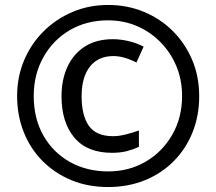

<svg xmlns="http://www.w3.org/2000/svg" viewBox="-20 -744 872 774"><path d="M416 10Q334 10 267 -18Q200 -46 151 -95.5Q102 -145 75.5 -212Q49 -279 49 -357Q49 -434 77 -500.5Q105 -567 155 -617Q205 -667 271.5 -695.5Q338 -724 416 -724Q493 -724 559.5 -696.5Q626 -669 676 -619.5Q726 -570 754.5 -503Q783 -436 783 -356Q783 -277 756 -210Q729 -143 679.5 -93.5Q630 -44 563 -17Q496 10 416 10ZM416 -53Q500 -53 567.5 -92.5Q635 -132 674.5 -201Q714 -270 714 -357Q714 -421 691.5 -476Q669 -531 628 -573Q587 -615 533 -638.5Q479 -662 415 -662Q329 -662 261.5 -622.5Q194 -583 155 -513.5Q116 -444 116 -357Q116 -266 155 -197.5Q194 -129 262 -91Q330 -53 416 -53ZM431 -128Q331 -128 279.5 -189.5Q228 -251 228 -356Q228 -424 252.5 -476Q277 -528 323 -557Q369 -586 435 -586Q465 -586 497.5 -578.5Q530 -571 559 -556L530 -492Q479 -518 437 -518Q376 -518 342.5 -475.5Q309 -433 309 -356Q309 -278 338.5 -236.5Q368 -195 436 -195Q459 -195 487 -202Q515 -209 540 -218V-152Q516 -141 490.5 -134.5Q465 -128 431 -128Z"/></svg>

Font: Noto Sans Sinhala SemiCondensed
Style: Bold
Weight: 700
Width: 4
Designer: Jelle Bosma - Monotype Design Team
Foundry: Monotype Imaging Inc.
Version: Version 2.006; ttfautohint (v1.8.4.7-5d5b)